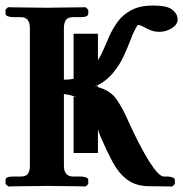

<svg xmlns="http://www.w3.org/2000/svg" viewBox="-21 -673 662 694"><path d="M333 -120H245V-324L258 -320Q238 -330 210 -333V-74Q210 -35 243 -35H269Q281 -35 289.5 -32Q298 -29 298 -23V-8L289 1Q289 1 273 0.5Q257 0 234 0Q211 0 188 -0.5Q165 -1 150 -1Q137 -1 113.5 -0.5Q90 0 66 0Q42 0 25.5 0.5Q9 1 9 1L-1 -8V-23Q-1 -35 28 -35H55Q73 -35 80 -45Q87 -55 87 -74V-571Q87 -611 55 -611H28Q17 -611 8 -614Q-1 -617 -1 -623V-638L8 -647Q8 -647 24 -646.5Q40 -646 63 -646Q86 -646 109 -645.5Q132 -645 147 -645Q160 -645 183.5 -645.5Q207 -646 231 -646Q255 -646 271.5 -646.5Q288 -647 288 -647L298 -638V-623Q298 -611 269 -611H243Q224 -611 217 -600.5Q210 -590 210 -571V-385Q229 -385 245 -388V-551H333V-455Q345 -475 355 -498Q365 -521 374 -542Q386 -569 404.5 -594.5Q423 -620 454 -636.5Q485 -653 532 -653Q584 -653 602.5 -637.5Q621 -622 621 -603Q621 -584 600 -571Q579 -558 556 -558Q540 -558 528.5 -562Q517 -566 507 -571Q486 -583 478 -583Q476 -583 467 -566Q458 -549 451 -529Q441 -503 426 -470Q411 -437 385.5 -407Q360 -377 320 -359L333 -363V-358Q379 -346 402 -311.5Q425 -277 441 -239Q485 -142 519 -88.5Q553 -35 571 -35H581Q593 -35 602 -32Q611 -29 611 -23V-8L602 1L515 0Q468 -1 437.5 -24.5Q407 -48 385.5 -88.5Q364 -129 342 -180Q341 -184 339.5 -187.5Q338 -191 336 -195Q335 -201 335 -201Q333 -203 333 -204Z"/></svg>

Font: Libertinus Serif SemiBold
Style: Regular
Weight: 600
Designer: Philipp H. Poll, Khaled Hosny
Foundry: Caleb Maclennan
Version: Version 7.051;RELEASE